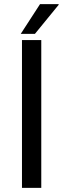

<svg xmlns="http://www.w3.org/2000/svg" viewBox="-20 -915 308 935"><path d="M181 0H87V-720H181ZM266 -892 150 -750H81L175 -895H265Z"/></svg>

Font: Chivo
Style: Regular
Weight: 400
Designer: Hector Gatti
Foundry: Omnibus-Type
Version: Version 1.003